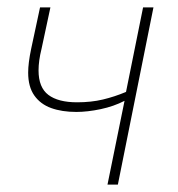

<svg xmlns="http://www.w3.org/2000/svg" viewBox="-20 -498 480 518"><path d="M270 0 316 -226Q287 -211 251.5 -203.5Q216 -196 186 -196Q147 -196 118 -206.5Q89 -217 72.5 -240.5Q56 -264 56 -302Q56 -328 64 -366L88 -478H116L92 -366Q88 -350 86 -335.5Q84 -321 84 -308Q84 -262 110.5 -242Q137 -222 188 -222Q226 -222 257.5 -229.5Q289 -237 320 -250L366 -478H394L298 0Z"/></svg>

Font: Source Sans Variable
Style: Italic
Weight: 200
Italic angle: -11°
Designer: Paul D. Hunt
Foundry: Adobe Systems Incorporated
Version: Version 3.006;hotconv 1.0.111;makeotfexe 2.5.65597